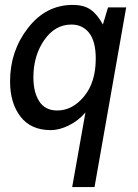

<svg xmlns="http://www.w3.org/2000/svg" viewBox="-20 -520 561 782"><path d="M187 10Q106 10 63.5 -45Q21 -100 21 -189Q21 -312 94 -406Q167 -500 276 -500Q322 -500 349.5 -480.5Q377 -461 399 -420L420 -490H494L365 242H274L328 -62Q299 -28 260 -9Q221 10 187 10ZM271 -420Q204 -420 160 -356.5Q116 -293 116 -205Q116 -144 140 -107Q164 -70 213 -70Q275 -70 322.5 -127.5Q370 -185 370 -281Q370 -352 343 -386Q316 -420 271 -420Z"/></svg>

Font: Cabin
Style: Italic
Weight: 400
Designer: Pablo Impallari
Foundry: Pablo Impallari. www.impallari.com Igino Marini. www.ikern.com
Version: Version 1.005